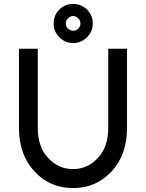

<svg xmlns="http://www.w3.org/2000/svg" viewBox="-20 -949 745 981"><path d="M353 -929Q312 -929 283 -900Q254 -870 254 -829Q254 -788 283 -759Q313 -729 353 -729Q395 -729 425 -759Q454 -788 454 -829Q454 -870 425 -900Q395 -929 353 -929ZM353 -867Q369 -867 380 -855Q391 -844 391 -829Q391 -814 380 -803Q369 -792 353 -792Q338 -792 327 -803Q316 -814 316 -829Q316 -844 327 -855Q338 -867 353 -867ZM77 -700V-295Q77 -159 156 -73Q235 12 353 12Q471 12 550 -73Q590 -116 609.5 -171.5Q629 -227 629 -295V-700H533V-295Q533 -199 481 -143Q428 -85 353 -85Q278 -85 225 -143Q173 -199 173 -295V-700Z"/></svg>

Font: Unageo
Style: Medium
Weight: 500
Designer: Richard Sepsi
Foundry: Richard Sepsi
Version: Version 2.000